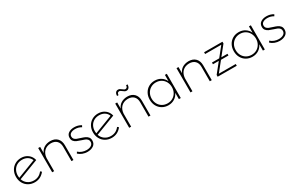

<svg xmlns="http://www.w3.org/2000/svg" viewBox="180 -2146 5430 3575"><g transform="rotate(-30 2894.5 -358.5)"><path d="M488 -128 516 -104Q434 1 306 1Q232 1 173 -32.5Q114 -66 81 -125.5Q48 -185 48 -261Q48 -335 80.5 -394.5Q113 -454 171.5 -488Q230 -522 303 -522Q389 -522 451 -474.5Q513 -427 532 -346L101 -181Q123 -115 178 -76Q233 -37 308 -37Q419 -37 488 -128ZM89 -262Q89 -236 93 -217L487 -368Q466 -423 417.5 -453Q369 -483 304 -483Q241 -483 192.5 -455.5Q144 -428 116.5 -378Q89 -328 89 -262Z M1132 -318V0H1090V-310Q1090 -390 1045 -435Q1000 -480 920 -480Q831 -478 777.5 -425.5Q724 -373 717 -282V0H675V-521H717V-388Q743 -452 797.5 -486Q852 -520 930 -522Q1025 -522 1078.5 -467.5Q1132 -413 1132 -318Z M1445 -484Q1387 -484 1351 -461.5Q1315 -439 1315 -394Q1315 -364 1333 -344Q1351 -324 1378 -313Q1405 -302 1451 -288Q1506 -271 1539 -256Q1572 -241 1595.5 -213Q1619 -185 1619 -139Q1619 -70 1567 -34.5Q1515 1 1438 1Q1383 1 1333 -18Q1283 -37 1247 -71L1266 -103Q1300 -71 1345.5 -54Q1391 -37 1440 -37Q1500 -37 1539.5 -62Q1579 -87 1579 -135Q1579 -167 1560.5 -187.5Q1542 -208 1514 -220Q1486 -232 1439 -246Q1385 -263 1353 -277.5Q1321 -292 1298 -319.5Q1275 -347 1275 -391Q1275 -456 1323.5 -489Q1372 -522 1446 -522Q1528 -522 1595 -481L1577 -447Q1519 -484 1445 -484Z M2144 -128 2172 -104Q2090 1 1962 1Q1888 1 1829 -32.5Q1770 -66 1737 -125.5Q1704 -185 1704 -261Q1704 -335 1736.5 -394.5Q1769 -454 1827.5 -488Q1886 -522 1959 -522Q2045 -522 2107 -474.5Q2169 -427 2188 -346L1757 -181Q1779 -115 1834 -76Q1889 -37 1964 -37Q2075 -37 2144 -128ZM1745 -262Q1745 -236 1749 -217L2143 -368Q2122 -423 2073.5 -453Q2025 -483 1960 -483Q1897 -483 1848.5 -455.5Q1800 -428 1772.5 -378Q1745 -328 1745 -262Z M2635 -622Q2615 -622 2599.5 -630.5Q2584 -639 2564 -655Q2547 -669 2534.5 -676Q2522 -683 2508 -683Q2486 -683 2474.5 -668Q2463 -653 2463 -626H2431Q2431 -668 2450 -694Q2469 -720 2505 -720Q2525 -720 2540.5 -711.5Q2556 -703 2576 -687Q2593 -673 2605.5 -666Q2618 -659 2632 -659Q2654 -659 2665.5 -674.5Q2677 -690 2677 -716H2709Q2709 -675 2689.5 -648.5Q2670 -622 2635 -622ZM2788 -318V0H2746V-310Q2746 -390 2701 -435Q2656 -480 2576 -480Q2487 -478 2433.5 -425.5Q2380 -373 2373 -282V0H2331V-521H2373V-388Q2399 -452 2453.5 -486Q2508 -520 2586 -522Q2681 -522 2734.5 -467.5Q2788 -413 2788 -318Z M3440 -521V0H3399V-136Q3369 -71 3311 -34Q3253 3 3177 3Q3104 3 3046 -31Q2988 -65 2955.5 -124.5Q2923 -184 2923 -260Q2923 -336 2955.5 -396Q2988 -456 3045.5 -490Q3103 -524 3176 -524Q3253 -524 3311 -487Q3369 -450 3399 -385V-521ZM3399 -260Q3399 -324 3371 -375Q3343 -426 3293.5 -455Q3244 -484 3182 -484Q3120 -484 3070.5 -455Q3021 -426 2992.5 -375Q2964 -324 2964 -260Q2964 -196 2992 -145Q3020 -94 3069.5 -65Q3119 -36 3182 -36Q3244 -36 3293.5 -65Q3343 -94 3371 -145Q3399 -196 3399 -260Z M4106 -318V0H4064V-310Q4064 -390 4019 -435Q3974 -480 3894 -480Q3805 -478 3751.5 -425.5Q3698 -373 3691 -282V0H3649V-521H3691V-388Q3717 -452 3771.5 -486Q3826 -520 3904 -522Q3999 -522 4052.5 -467.5Q4106 -413 4106 -318Z M4280 -38 4643 -37V1L4233 0V-38L4399 -245H4273V-282H4429L4589 -482L4242 -483V-521L4636 -520V-482L4473 -279H4605V-242H4444Z M5247 -521V0H5206V-136Q5176 -71 5118 -34Q5060 3 4984 3Q4911 3 4853 -31Q4795 -65 4762.5 -124.5Q4730 -184 4730 -260Q4730 -336 4762.5 -396Q4795 -456 4852.5 -490Q4910 -524 4983 -524Q5060 -524 5118 -487Q5176 -450 5206 -385V-521ZM5206 -260Q5206 -324 5178 -375Q5150 -426 5100.5 -455Q5051 -484 4989 -484Q4927 -484 4877.5 -455Q4828 -426 4799.5 -375Q4771 -324 4771 -260Q4771 -196 4799 -145Q4827 -94 4876.5 -65Q4926 -36 4989 -36Q5051 -36 5100.5 -65Q5150 -94 5178 -145Q5206 -196 5206 -260Z M5578 -484Q5520 -484 5484 -461.5Q5448 -439 5448 -394Q5448 -364 5466 -344Q5484 -324 5511 -313Q5538 -302 5584 -288Q5639 -271 5672 -256Q5705 -241 5728.5 -213Q5752 -185 5752 -139Q5752 -70 5700 -34.5Q5648 1 5571 1Q5516 1 5466 -18Q5416 -37 5380 -71L5399 -103Q5433 -71 5478.5 -54Q5524 -37 5573 -37Q5633 -37 5672.5 -62Q5712 -87 5712 -135Q5712 -167 5693.5 -187.5Q5675 -208 5647 -220Q5619 -232 5572 -246Q5518 -263 5486 -277.5Q5454 -292 5431 -319.5Q5408 -347 5408 -391Q5408 -456 5456.5 -489Q5505 -522 5579 -522Q5661 -522 5728 -481L5710 -447Q5652 -484 5578 -484Z"/></g></svg>

Font: TypoPRO Montserrat Alternates
Style: Regular
Weight: 275
Designer: Julieta Ulanovsky
Foundry: Julieta Ulanovsky
Version: Version 6.001